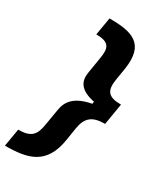

<svg xmlns="http://www.w3.org/2000/svg" viewBox="-269 -822 900 1062"><g transform="rotate(30 180.5 -291.5)"><path d="M393.5 -359.7C311.4 -359.7 290.5 -390.3 301.8 -463.4L314.6 -541.9C342 -717.3 245 -740.8 101.6 -740.8L82.4 -627.8C166.5 -627.8 178.6 -595.9 166.9 -526.6L149.9 -422.9C141 -368.3 156.6 -319.2 257.5 -298.7L255.3 -284.4C147.4 -264.2 115.4 -214.8 106.5 -159.8L89.1 -56.1C78.1 13.1 55.8 44.7 -28.4 44.7L-47.6 158C95.9 158 204.2 134.2 231.5 -40.8L244 -119.7C255.7 -192.8 289.4 -223.4 370.7 -223.4H372.2L394.9 -359.7Z"/></g></svg>

Font: TID UI
Style: Bold Italic
Weight: 700
Italic angle: -9.39999°
Designer: The TID Project Authors
Foundry: Bakken & Bæck
Version: Version 1.001;hotconv 1.0.109;makeotfexe 2.5.65596